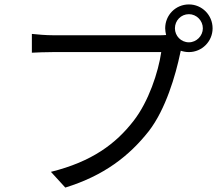

<svg xmlns="http://www.w3.org/2000/svg" viewBox="-20 -814 996 867"><path d="M833.1 -622.9C797.2 -622.9 769.9 -652 769.9 -686.1C769.9 -721.2 797.2 -750 833.1 -750C867.2 -750 896 -721.2 896 -686.1C896 -652 867.2 -622.9 833.1 -622.9ZM220.2 -654.8C188.2 -654.8 149.9 -658 123.9 -660.9V-576C148.1 -577.1 182.2 -578.8 219.1 -578.8H708.1C695 -487.9 650.9 -355.1 583.1 -268.1C503.2 -165.1 396 -84.2 209.9 -38L274.9 33C449.9 -21 563.9 -110.1 652 -221.9C728 -320 773.1 -474.1 794 -574.9L796.2 -584.9C808.2 -581 820 -578.8 833.1 -578.8C892 -578.8 940 -627.1 940 -686.1C940 -746.1 892 -794 833.1 -794C773.1 -794 725.9 -746.1 725.9 -686.1C725.9 -676.1 728 -664.8 730.1 -655.9C719.1 -654.8 707.7 -654.8 698.9 -654.8Z"/></svg>

Font: Karasuma Gothic
Style: Regular
Weight: 400
Designer: Rasmus Andersson, Ryoko Nishizuka
Foundry: Genbu
Version: Version 1.00